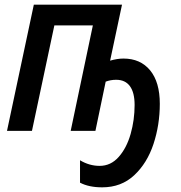

<svg xmlns="http://www.w3.org/2000/svg" viewBox="-20 -561 774 823"><path d="M323 222V126Q363 150 407 150Q455 150 489 111.5Q523 73 540 13Q557 -47 557 -111Q557 -164 537 -191.5Q517 -219 478 -219Q454 -219 433 -211L389 0H283L378 -452H213L117 0H10L125 -541H503L452 -301Q483 -310 509 -310Q582 -310 623.5 -259.5Q665 -209 665 -116Q665 -26 638 56Q611 138 555.5 190Q500 242 418 242Q361 242 323 222Z"/></svg>

Font: Noto Sans UI NarrowMedium
Style: Italic
Weight: 500
Width: 4
Italic angle: -12°
Designer: Monotype Design Team
Foundry: Monotype Imaging Inc.
Version: Version 1.001